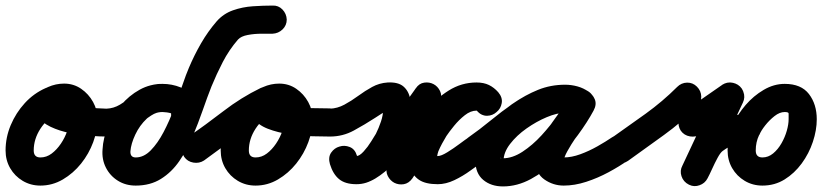

<svg xmlns="http://www.w3.org/2000/svg" viewBox="-61 -611 2951 689"><path d="M103 -295Q122 -304 141.5 -297Q161 -290 170 -271Q179 -252 172 -232Q165 -212 146 -204Q108 -186 84 -149Q60 -112 60 -71Q60 -46 84 -46Q106 -46 124.5 -60Q143 -74 157.5 -95.5Q172 -117 180 -140.5Q188 -164 188 -183Q188 -189 183 -199.5Q178 -210 169 -210Q161 -210 158.5 -208Q156 -206 162 -212Q164 -214 166.5 -219Q169 -224 168 -221Q168 -221 168 -221Q168 -221 168 -221Q166 -216 168.5 -222Q171 -228 168 -239Q164 -250 162 -248.5Q160 -247 181 -240Q214 -229 250.5 -225.5Q287 -222 321 -221Q321 -221 321 -221Q321 -221 321 -221Q342 -221 357 -206.5Q372 -192 371 -171Q371 -150 356.5 -135Q342 -120 321 -121Q299 -121 264 -123.5Q229 -126 190.5 -133.5Q152 -141 120.5 -156Q89 -171 74.5 -195Q60 -219 72 -255Q72 -255 72 -255Q72 -255 72 -255Q83 -286 111 -298.5Q139 -311 169 -311Q203 -311 230 -292.5Q257 -274 273 -245Q289 -216 289 -183Q289 -143 273.5 -101Q258 -59 230 -24Q202 11 164.5 33Q127 55 84 55Q49 55 20.5 38Q-8 21 -24.5 -7.5Q-41 -36 -41 -71Q-41 -118 -22.5 -162Q-4 -206 28 -241Q60 -276 103 -295Q103 -295 103 -295Q103 -295 103 -295Z M270 -171Q270 -192 285 -206.5Q300 -221 321 -221Q347 -222 369.5 -235.5Q392 -249 414.5 -266.5Q437 -284 463 -297.5Q489 -311 523 -310Q523 -310 523 -310Q522 -310 522 -310Q556 -310 587 -297.5Q618 -285 637.5 -260Q657 -235 654 -197Q652 -172 635.5 -160.5Q619 -149 600 -150Q581 -151 566 -165Q551 -179 553 -204Q553 -205 542 -207Q531 -209 522 -209Q491 -209 465.5 -185Q440 -161 424.5 -128Q409 -95 407 -68Q406 -46 426 -46Q455 -46 480 -71.5Q505 -97 526 -137Q547 -177 563.5 -221.5Q580 -266 593.5 -305.5Q607 -345 617 -368Q636 -413 660.5 -455.5Q685 -498 717 -535Q741 -562 775 -574Q809 -586 846.5 -588.5Q884 -591 917 -591Q917 -591 917 -591Q917 -591 917 -591Q938 -592 952.5 -577Q967 -562 968 -541Q968 -520 953 -505.5Q938 -491 917 -490Q903 -490 877.5 -490Q852 -490 828 -485.5Q804 -481 793 -469Q761 -432 738.5 -388.5Q716 -345 698 -301Q683 -263 666.5 -215.5Q650 -168 630 -120.5Q610 -73 582.5 -33Q555 7 516.5 31Q478 55 426 55Q390 55 362 37.5Q334 20 319 -9.5Q304 -39 307 -75Q309 -115 326.5 -157Q344 -199 373 -233.5Q402 -268 440 -289Q478 -310 522 -310Q556 -310 587 -297.5Q618 -285 637.5 -260Q657 -235 654 -197Q652 -172 635.5 -160.5Q619 -149 600 -150Q581 -151 566 -165Q551 -179 553 -204Q553 -206 540 -207.5Q527 -209 522 -209Q522 -209 522 -209Q522 -209 522 -209Q502 -210 481.5 -196.5Q461 -183 437.5 -165.5Q414 -148 385.5 -134.5Q357 -121 321 -121Q300 -120 285.5 -135Q271 -150 270 -171Z M600 -48Q589 -65 592.5 -86Q596 -107 613 -119Q677 -163 740.5 -212Q804 -261 874 -295Q897 -306 915 -297Q933 -288 941 -271Q949 -254 944.5 -234Q940 -214 918 -204Q880 -186 856 -149Q832 -112 832 -71Q832 -46 856 -46Q878 -46 896.5 -60Q915 -74 929.5 -95.5Q944 -117 952 -140.5Q960 -164 960 -183Q960 -189 955 -199.5Q950 -210 941 -210Q933 -210 930.5 -208Q928 -206 934 -212Q936 -214 938.5 -219Q941 -224 940 -221Q940 -221 940 -221Q940 -221 940 -221Q940 -222 940 -223Q940 -224 940 -225Q941 -232 938 -239Q937 -241 935.5 -242Q934 -243 934 -245Q934 -248 938 -244Q942 -240 945 -239Q956 -236 967 -233.5Q978 -231 989 -229Q1022 -224 1056 -223Q1090 -222 1123 -222Q1144 -221 1159 -206.5Q1174 -192 1173 -171Q1173 -150 1158.5 -135Q1144 -120 1123 -121Q1101 -121 1062 -122Q1023 -123 979.5 -129Q936 -135 900 -149Q864 -163 847 -188.5Q830 -214 844 -255Q844 -255 844 -255Q844 -255 844 -255Q855 -286 883 -298.5Q911 -311 941 -311Q975 -311 1002 -292.5Q1029 -274 1045 -245Q1061 -216 1061 -183Q1061 -143 1045.5 -101Q1030 -59 1002 -24Q974 11 936.5 33Q899 55 856 55Q821 55 792.5 38Q764 21 747.5 -7.5Q731 -36 731 -71Q731 -118 749.5 -162Q768 -206 800 -241Q832 -276 875 -295Q898 -306 916 -297Q934 -288 942 -271Q950 -254 945.5 -234.5Q941 -215 919 -204Q852 -172 791.5 -125Q731 -78 671 -35Q654 -24 633 -27.5Q612 -31 600 -48Z M1073 -171Q1072 -192 1087 -206.5Q1102 -221 1123 -221Q1150 -222 1175 -235.5Q1200 -249 1224.5 -267Q1249 -285 1274.5 -299Q1300 -313 1330 -315Q1368 -317 1387 -300.5Q1406 -284 1411 -255.5Q1416 -227 1411.5 -195Q1407 -163 1397 -133.5Q1387 -104 1377 -85Q1362 -56 1339 -24.5Q1316 7 1285.5 28.5Q1255 50 1218 50Q1180 50 1156.5 31Q1133 12 1123 -23Q1116 -47 1127.5 -63.5Q1139 -80 1157 -85Q1175 -91 1194 -83.5Q1213 -76 1220 -52Q1221 -47 1223.5 -42.5Q1226 -38 1220 -45Q1218 -47 1215 -49Q1213 -51 1211 -51Q1215 -50 1218 -50Q1233 -50 1255 -70Q1277 -90 1302.5 -120.5Q1328 -151 1353 -185Q1378 -219 1398.5 -248.5Q1419 -278 1431 -294Q1443 -312 1461.5 -314.5Q1480 -317 1495 -309Q1510 -301 1518 -284.5Q1526 -268 1519 -247Q1495 -181 1471.5 -115Q1448 -49 1425 17Q1417 38 1397.5 40Q1378 42 1360 33Q1342 24 1332.5 7Q1323 -10 1335 -29Q1363 -69 1395 -118Q1427 -167 1465 -212Q1503 -257 1549 -286Q1595 -315 1649 -315Q1675 -315 1693 -306Q1711 -297 1726 -280Q1743 -261 1739 -241Q1735 -221 1721 -209Q1707 -197 1686.5 -196Q1666 -195 1650 -214Q1644 -220 1647 -219.5Q1650 -219 1652.5 -216.5Q1655 -214 1649 -214Q1628 -214 1607 -197.5Q1586 -181 1568.5 -159.5Q1551 -138 1541 -123Q1533 -110 1525.5 -96Q1518 -82 1512 -68Q1509 -59 1508 -52Q1507 -50 1507.5 -46Q1508 -42 1507 -44Q1501 -53 1502 -52Q1503 -51 1510 -51Q1522 -51 1544 -64.5Q1566 -78 1588 -94.5Q1610 -111 1621 -118Q1638 -130 1658.5 -126.5Q1679 -123 1691 -106Q1703 -89 1699.5 -68.5Q1696 -48 1679 -36Q1656 -20 1628 0.5Q1600 21 1569.5 35.5Q1539 50 1510 50Q1466 50 1443 34.5Q1420 19 1413 -6.5Q1406 -32 1411 -62.5Q1416 -93 1428.5 -123Q1441 -153 1456 -177Q1476 -209 1505.5 -240.5Q1535 -272 1572 -293.5Q1609 -315 1649 -315Q1675 -315 1693.5 -306Q1712 -297 1727 -280Q1743 -261 1739.5 -241Q1736 -221 1721 -209Q1707 -196 1687 -195.5Q1667 -195 1650 -214Q1645 -220 1647.5 -219.5Q1650 -219 1652.5 -216.5Q1655 -214 1650 -214Q1624 -214 1597.5 -196Q1571 -178 1545 -149Q1519 -120 1496 -87Q1473 -54 1453 -23.5Q1433 7 1419 29Q1406 47 1388 50Q1370 53 1354 45Q1339 37 1330.5 20.5Q1322 4 1329 -17Q1353 -83 1376.5 -149Q1400 -215 1424 -281Q1431 -302 1450.5 -304Q1470 -306 1488 -296Q1506 -287 1515.5 -269.5Q1525 -252 1512 -235Q1493 -208 1468 -171.5Q1443 -135 1413.5 -96.5Q1384 -58 1352 -24.5Q1320 9 1286 29.5Q1252 50 1218 50Q1178 50 1156 32Q1134 14 1123 -22Q1116 -46 1127.5 -62.5Q1139 -79 1158 -85Q1176 -90 1194.5 -82.5Q1213 -75 1220 -51Q1223 -42 1220.5 -42.5Q1218 -43 1216 -47Q1214 -51 1218 -51Q1229 -51 1244 -67.5Q1259 -84 1271 -103.5Q1283 -123 1288 -131Q1298 -151 1306 -174.5Q1314 -198 1314 -220Q1314 -231 1314 -227.5Q1314 -224 1321 -219Q1326 -216 1332 -214Q1333 -214 1335 -214Q1324 -213 1309 -203.5Q1294 -194 1285 -188Q1248 -164 1208.5 -142.5Q1169 -121 1123 -121Q1102 -120 1087.5 -135Q1073 -150 1073 -171Z M1608 -48Q1596 -65 1599.5 -86Q1603 -107 1620 -118Q1660 -146 1699.5 -178.5Q1739 -211 1781.5 -240.5Q1824 -270 1869.5 -288.5Q1915 -307 1967 -307Q1989 -307 2011 -301Q2033 -295 2051 -282Q2071 -268 2072.5 -248.5Q2074 -229 2064 -214Q2054 -198 2035.5 -191.5Q2017 -185 1997 -197Q1988 -202 1982 -204Q1976 -206 1965 -206Q1938 -206 1901 -190.5Q1864 -175 1828.5 -150Q1793 -125 1769.5 -94.5Q1746 -64 1746 -34Q1746 -30 1745.5 -32Q1745 -34 1744 -36Q1737 -46 1735 -44.5Q1733 -43 1744 -43Q1778 -43 1814 -66.5Q1850 -90 1882.5 -125.5Q1915 -161 1940.5 -198Q1966 -235 1981 -262Q1993 -284 2013 -287.5Q2033 -291 2049 -282Q2066 -273 2073.5 -254.5Q2081 -236 2069 -214Q2061 -198 2043.5 -173Q2026 -148 2007 -120Q1988 -92 1975 -68.5Q1962 -45 1962 -32Q1962 -33 1962 -35Q1961 -38 1959 -40Q1958 -43 1955 -45Q1952 -47 1955 -46Q1958 -46 1962 -46Q1990 -46 2021.5 -57.5Q2053 -69 2083 -86Q2113 -103 2135 -118Q2152 -130 2172.5 -126.5Q2193 -123 2205 -106Q2217 -89 2213.5 -68.5Q2210 -48 2193 -36Q2162 -14 2123 7Q2084 28 2042.5 41.5Q2001 55 1962 55Q1924 55 1892.5 33Q1861 11 1861 -32Q1861 -71 1883 -111Q1905 -151 1933.5 -189.5Q1962 -228 1981 -262Q1993 -284 2013 -287.5Q2033 -291 2049 -282Q2066 -273 2073.5 -254.5Q2081 -236 2069 -214Q2047 -173 2012.5 -126Q1978 -79 1935.5 -37Q1893 5 1844 31.5Q1795 58 1744 58Q1701 58 1673 34.5Q1645 11 1645 -34Q1645 -76 1665.5 -115.5Q1686 -155 1720 -189.5Q1754 -224 1796.5 -250.5Q1839 -277 1882.5 -292Q1926 -307 1965 -307Q2010 -307 2047 -285Q2068 -273 2069.5 -253Q2071 -233 2060 -216Q2050 -200 2031 -193Q2012 -186 1993 -200Q1987 -204 1980 -205Q1973 -206 1967 -206Q1927 -206 1889 -188Q1851 -170 1814.5 -142.5Q1778 -115 1743.5 -86Q1709 -57 1678 -36Q1661 -24 1640 -27.5Q1619 -31 1608 -48Z M2123 -46Q2111 -63 2114.5 -84Q2118 -105 2135 -117Q2195 -159 2256 -203Q2317 -247 2369 -299Q2369 -299 2369 -299Q2369 -299 2369 -299Q2384 -314 2404.5 -314.5Q2425 -315 2440 -300Q2455 -285 2455.5 -264.5Q2456 -244 2441 -229Q2386 -173 2321.5 -126.5Q2257 -80 2193 -34Q2176 -22 2155.5 -25.5Q2135 -29 2123 -46Z M2382 -142Q2371 -159 2374.5 -180Q2378 -201 2395 -213Q2429 -236 2463 -259.5Q2497 -283 2530 -306Q2530 -306 2530 -306Q2530 -306 2530 -306Q2547 -318 2568 -314Q2589 -310 2601 -293Q2612 -276 2608.5 -255.5Q2605 -235 2588 -223Q2554 -200 2520 -176.5Q2486 -153 2453 -129Q2436 -118 2415 -121.5Q2394 -125 2382 -142ZM2580 -310Q2599 -301 2606.5 -281.5Q2614 -262 2605 -243Q2573 -176 2541.5 -108Q2510 -40 2479 27Q2479 27 2479 27Q2479 27 2479 27Q2470 46 2450 53.5Q2430 61 2412 52Q2393 43 2385.5 23.5Q2378 4 2387 -15Q2419 -83 2450.5 -150.5Q2482 -218 2513 -286Q2522 -305 2541.5 -312Q2561 -319 2580 -310ZM2410 51Q2391 41 2384.5 21Q2378 1 2388 -17Q2399 -39 2411.5 -64.5Q2424 -90 2439 -113.5Q2454 -137 2474 -151Q2508 -176 2542 -188.5Q2576 -201 2618 -201Q2618 -201 2618 -201Q2618 -201 2618 -201Q2639 -201 2654 -186Q2669 -171 2669 -150Q2669 -129 2654 -114.5Q2639 -100 2618 -100Q2592 -100 2573 -92.5Q2554 -85 2532 -69Q2524 -63 2514 -44.5Q2504 -26 2494.5 -5Q2485 16 2478 29Q2468 48 2448 54Q2428 60 2410 51ZM2675 -46Q2696 -46 2713.5 -60.5Q2731 -75 2743.5 -97Q2756 -119 2762.5 -142Q2769 -165 2769 -183Q2769 -198 2769 -203.5Q2769 -209 2755 -209Q2737 -209 2718.5 -194.5Q2700 -180 2685 -161Q2670 -142 2664 -127Q2664 -127 2664 -127Q2663 -126 2663 -126Q2651 -101 2651 -71Q2651 -46 2675 -46ZM2573 -170Q2573 -170 2572 -169Q2572 -169 2572 -169Q2587 -202 2615 -234.5Q2643 -267 2679.5 -288.5Q2716 -310 2755 -310Q2814 -310 2842 -273.5Q2870 -237 2870 -183Q2870 -144 2856 -102Q2842 -60 2816 -24.5Q2790 11 2754.5 33Q2719 55 2675 55Q2640 55 2611.5 38Q2583 21 2566.5 -7.5Q2550 -36 2550 -71Q2550 -124 2573 -170Z"/></svg>

Font: FRB American Cursive Ultra
Style: Bold Italic
Weight: 1000
Italic angle: -25°
Version: Version 2.0;Modular Font Editor K font №1